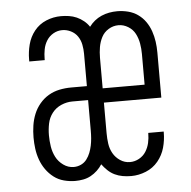

<svg xmlns="http://www.w3.org/2000/svg" viewBox="-45 -587 640 643"><g transform="rotate(-5 275.0 -265.0)"><path d="M183 12Q164 12 145 7Q126 2 111 -9.5Q96 -21 85 -36.5Q74 -52 67.5 -70Q61 -88 58.5 -107Q56 -126 56 -145Q56 -165 59 -185Q62 -205 69.5 -223.5Q77 -242 90 -257.5Q103 -273 120 -283Q137 -293 156.5 -297Q176 -301 196 -301H249V-410Q249 -425 246 -440.5Q243 -456 234.5 -468.5Q226 -481 212 -488Q198 -495 183 -495Q167 -495 153 -487Q139 -479 130.5 -465.5Q122 -452 119 -436Q116 -420 116 -405V-400H64V-407Q64 -432 70.5 -457Q77 -482 93 -502Q109 -522 133 -532Q157 -542 183 -542Q196 -542 209.5 -540Q223 -538 235.5 -532.5Q248 -527 259 -518Q270 -509 277 -498Q285 -509 295.5 -517.5Q306 -526 318.5 -531.5Q331 -537 344.5 -539.5Q358 -542 372 -542Q390 -542 408 -537.5Q426 -533 441 -522.5Q456 -512 466.5 -497Q477 -482 483 -464.5Q489 -447 491.5 -429Q494 -411 494 -392V-241H301V-138Q301 -120 303.5 -102.5Q306 -85 314.5 -70Q323 -55 338 -45Q353 -35 371 -35Q387 -35 401.5 -43Q416 -51 424.5 -64.5Q433 -78 436.5 -93.5Q440 -109 440 -125V-127H492V-124Q492 -98 485 -73Q478 -48 461.5 -28Q445 -8 420.5 2Q396 12 371 12Q356 12 342 9.5Q328 7 315.5 1Q303 -5 292.5 -15Q282 -25 274 -36Q267 -25 257 -15.5Q247 -6 235 0.5Q223 7 209.5 9.5Q196 12 183 12ZM301 -289H442V-392Q442 -410 439 -427.5Q436 -445 428 -460.5Q420 -476 404.5 -485.5Q389 -495 372 -495Q354 -495 338.5 -485.5Q323 -476 315 -460.5Q307 -445 304 -427.5Q301 -410 301 -392ZM182 -35Q195 -35 206.5 -40.5Q218 -46 225.5 -56Q233 -66 237.5 -77.5Q242 -89 244.5 -101Q247 -113 248 -125.5Q249 -138 249 -151V-254H196Q177 -254 158.5 -246Q140 -238 128 -222.5Q116 -207 112 -187.5Q108 -168 108 -148Q108 -129 111 -110Q114 -91 122.5 -74.5Q131 -58 147 -46.5Q163 -35 182 -35Z"/></g></svg>

Font: Lode Dark
Style: Regular
Weight: 400
Monospace: yes
Designer: Belleve Invis
Foundry: Belleve Invis
Version: Version 29.2.0; ttfautohint (v1.8.3)